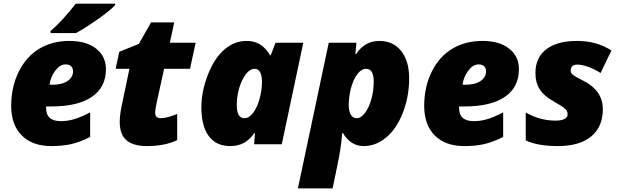

<svg xmlns="http://www.w3.org/2000/svg" viewBox="-20 -786 3371 1046"><path d="M259.8 9.8Q156.2 9.8 98.6 -48.1Q41 -106 41 -209Q41 -312 81.8 -394.8Q122.6 -477.5 193.6 -520.3Q264.6 -563 357.9 -563Q450.7 -563 503.9 -521Q557.1 -479 557.1 -409.2Q557.1 -311 480.7 -258.5Q404.3 -206.1 259.8 -206.1H231V-198.2Q231 -126 311 -126Q349.6 -126 386.7 -137.5Q423.8 -148.9 471.2 -173.8V-40Q416.5 -12.2 369.1 -1.2Q321.8 9.8 259.8 9.8ZM336.9 -435.1Q307.1 -435.1 281.2 -401.1Q255.4 -367.2 250 -324.2H264.2Q317.4 -324.2 347.7 -344.5Q377.9 -364.7 377.9 -397.9Q377.9 -413.6 368.2 -424.3Q358.4 -435.1 336.9 -435.1ZM255.4 -617.2Q315.4 -667 393.1 -766.1H607.4V-758.8Q585.4 -732.4 513.9 -682.1Q442.4 -631.8 394 -606H255.4Z M856 -142.1Q888.2 -142.1 945.3 -165V-22.9Q878.9 9.8 779.3 9.8Q707 9.8 669.7 -21.2Q632.3 -52.2 632.3 -123Q632.3 -160.2 644 -214.8L685.1 -411.1H609.9L629.9 -503.9L736.3 -546.9L803.2 -664.1H929.2L905.3 -553.2H1045.9L1015.1 -411.1H874L833 -224.1Q825.2 -186.5 825.2 -172.9Q825.2 -142.1 856 -142.1Z M1312 -142.1Q1336.4 -142.1 1358.6 -170.7Q1380.9 -199.2 1394 -247.1Q1407.2 -294.9 1407.2 -340.8Q1407.2 -372.6 1397.5 -391.8Q1387.7 -411.1 1367.2 -411.1Q1330.1 -411.1 1300 -349.4Q1270 -287.6 1270 -211.9Q1270 -142.1 1312 -142.1ZM1515.1 0H1364.3L1369.1 -60.1H1365.2Q1337.9 -22 1306.2 -6.1Q1274.4 9.8 1234.4 9.8Q1157.2 9.8 1117.2 -44.7Q1077.1 -99.1 1077.1 -201.2Q1077.1 -288.6 1112.8 -379.4Q1148.4 -470.2 1202.9 -516.6Q1257.3 -563 1323.2 -563Q1364.3 -563 1395.5 -544.7Q1426.8 -526.4 1451.2 -484.9H1455.1L1481 -553.2H1632.3Z M1960.9 9.8Q1891.1 9.8 1848.1 -61H1844.2Q1838.4 20 1816.9 120.1L1792 240.2H1603L1771 -553.2H1921.9L1916 -491.2H1919.9Q1966.8 -563 2045.9 -563Q2122.1 -563 2165.5 -508.5Q2209 -454.1 2209 -358.9Q2209 -259.8 2174.8 -172.1Q2140.6 -84.5 2084.2 -37.4Q2027.8 9.8 1960.9 9.8ZM1974.1 -411.1Q1949.7 -411.1 1927.7 -383.3Q1905.8 -355.5 1892.8 -308.1Q1879.9 -260.7 1879.9 -211.9Q1879.9 -180.2 1891.1 -161.1Q1902.3 -142.1 1922.9 -142.1Q1946.3 -142.1 1967.8 -169.9Q1989.3 -197.8 2002.7 -244.6Q2016.1 -291.5 2016.1 -340.8Q2016.1 -411.1 1974.1 -411.1Z M2509.8 9.8Q2406.2 9.8 2348.6 -48.1Q2291 -106 2291 -209Q2291 -312 2331.8 -394.8Q2372.6 -477.5 2443.6 -520.3Q2514.6 -563 2607.9 -563Q2700.7 -563 2753.9 -521Q2807.1 -479 2807.1 -409.2Q2807.1 -311 2730.7 -258.5Q2654.3 -206.1 2509.8 -206.1H2481V-198.2Q2481 -126 2561 -126Q2599.6 -126 2636.7 -137.5Q2673.8 -148.9 2721.2 -173.8V-40Q2666.5 -12.2 2619.1 -1.2Q2571.8 9.8 2509.8 9.8ZM2586.9 -435.1Q2557.1 -435.1 2531.2 -401.1Q2505.4 -367.2 2500 -324.2H2514.2Q2567.4 -324.2 2597.7 -344.5Q2627.9 -364.7 2627.9 -397.9Q2627.9 -413.6 2618.2 -424.3Q2608.4 -435.1 2586.9 -435.1Z M3264.2 -191.9Q3264.2 -94.7 3200.7 -42.5Q3137.2 9.8 3018.1 9.8Q2909.7 9.8 2844.2 -21V-172.9Q2889.2 -148.4 2927.7 -138.7Q2966.3 -128.9 3005.9 -128.9Q3039.1 -128.9 3055.7 -137.9Q3072.3 -147 3072.3 -163.1Q3072.3 -180.2 3059.6 -192.6Q3046.9 -205.1 2996.1 -233.9Q2944.3 -262.2 2920.7 -298.8Q2897 -335.4 2897 -388.2Q2897 -472.2 2956.1 -517.6Q3015.1 -563 3124 -563Q3178.7 -563 3223.6 -550.3Q3268.6 -537.6 3311 -511.2L3252 -388.2Q3219.7 -409.2 3185.3 -421.6Q3150.9 -434.1 3126 -434.1Q3088.9 -434.1 3088.9 -400.9Q3088.9 -386.7 3104.2 -376Q3119.6 -365.2 3154.3 -348.1Q3264.2 -293.5 3264.2 -191.9Z"/></svg>

Font: Open Sans Extrabold
Style: Italic
Weight: 800
Italic angle: -12°
Foundry: Ascender Corporation
Version: Version 1.10